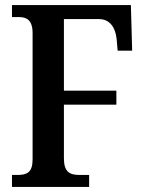

<svg xmlns="http://www.w3.org/2000/svg" viewBox="-20 -734 570 754"><path d="M27 0H330V-47H291C254 -47 231 -59 231 -112V-323H437V-378H231V-659H369C410 -659 433 -628 438 -581L442 -535H499L494 -714H27V-667H54C84 -667 108 -656 108 -604V-108C108 -57 86 -47 49 -47H27Z"/></svg>

Font: Noto Serif Armenian Condensed SemiBold
Style: Regular
Weight: 600
Width: 3
Designer: Monotype Design Team
Foundry: Monotype Imaging Inc.
Version: Version 2.008